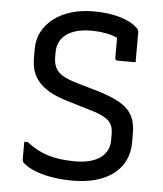

<svg xmlns="http://www.w3.org/2000/svg" viewBox="-53 -764 705 829"><g transform="rotate(5 300.0 -350.0)"><path d="M319 -718Q387 -718 437 -702.5Q487 -687 511 -662Q516 -658 517.5 -654Q519 -650 519 -645Q519 -625 519 -603Q519 -581 519 -558.5Q519 -536 519 -515Q500 -515 480.5 -515Q461 -515 441 -515Q436 -515 433 -518Q430 -521 430 -526Q430 -539 430 -552.5Q430 -566 430 -580Q430 -594 430 -609Q430 -624 430 -640L458 -596Q434 -615 398 -624.5Q362 -634 315 -634Q282 -634 255.5 -627Q229 -620 210 -606.5Q191 -593 181 -573Q171 -553 171 -528V-508Q171 -482 179.5 -463Q188 -444 210 -430Q232 -416 273 -404L369 -376Q415 -362 447 -346.5Q479 -331 498 -311.5Q517 -292 525.5 -266.5Q534 -241 534 -206V-168Q534 -112 505.5 -70Q477 -28 422.5 -5Q368 18 291 18Q242 18 199.5 10.5Q157 3 125.5 -10Q94 -23 76 -40Q72 -44 71 -47.5Q70 -51 70 -57Q70 -69 70 -81Q70 -93 70 -105.5Q70 -118 70 -131H85Q130 -96 178.5 -81Q227 -66 295 -66Q367 -66 405 -94Q443 -122 443 -170V-197Q443 -222 434.5 -238.5Q426 -255 403.5 -268Q381 -281 339 -293L242 -322Q195 -336 164 -353.5Q133 -371 114.5 -392.5Q96 -414 88 -439.5Q80 -465 80 -497V-535Q80 -576 97.5 -609Q115 -642 146.5 -666.5Q178 -691 222 -704.5Q266 -718 319 -718Z"/></g></svg>

Font: Rec Mono Linear
Style: Regular
Weight: 400
Monospace: yes
Version: Version 1.085; ttfautohint (v1.8.4.7-5d5b)